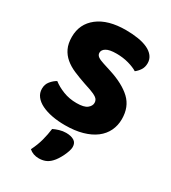

<svg xmlns="http://www.w3.org/2000/svg" viewBox="-211 -731 972 1093"><g transform="rotate(30 275.5 -184.5)"><path d="M251 -124Q300 -124 320 -140Q340 -156 340 -176Q340 -196 324 -207.5Q308 -219 279 -229L237 -243Q193 -258 157 -273.5Q121 -289 95 -311Q69 -333 54.5 -363.5Q40 -394 40 -438Q40 -523 105.5 -574Q171 -625 289 -625Q332 -625 369 -619Q406 -613 432.5 -600.5Q459 -588 474 -568.5Q489 -549 489 -523Q489 -497 477 -478.5Q465 -460 448 -447Q426 -461 389 -471.5Q352 -482 308 -482Q263 -482 242 -469.5Q221 -457 221 -438Q221 -423 234 -413.5Q247 -404 273 -396L326 -379Q420 -349 470.5 -301.5Q521 -254 521 -174Q521 -132 504 -96.5Q487 -61 453.5 -35.5Q420 -10 370.5 4Q321 18 257 18Q211 18 171.5 10.5Q132 3 102.5 -11.5Q73 -26 56.5 -47.5Q40 -69 40 -97Q40 -126 57 -146.5Q74 -167 94 -178Q122 -156 162.5 -140Q203 -124 251 -124ZM301 223Q284 241 264.5 248.5Q245 256 222 256Q184 256 158 233Q179 191 189.5 151.5Q200 112 205 73Q221 65 242.5 58.5Q264 52 286 52Q318 52 338 64Q358 76 358 104Q358 116 352.5 132.5Q347 149 339 165.5Q331 182 321 197.5Q311 213 301 223Z"/></g></svg>

Font: Baloo Bhai 2 ExtraBold
Style: Regular
Weight: 800
Designer: Supriya Tembe, Noopur Datye and Ek Type
Foundry: Ek Type
Version: Version 1.640;PS 1.000;hotconv 16.6.51;makeotf.lib2.5.65220;